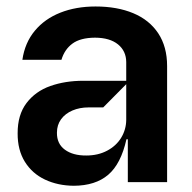

<svg xmlns="http://www.w3.org/2000/svg" viewBox="-20 -573 605 604"><path d="M35.5 -153.4Q35.2 -211.6 63.4 -248.8Q91.6 -285.9 138.3 -302.4Q185 -318.9 242.2 -318.9H377.1V-377.8Q376.8 -412.6 351.2 -433.4Q325.6 -454.2 279.1 -454.5Q232.6 -454.2 207.7 -435.7Q182.9 -417.3 173.3 -384.9H50.4Q58.2 -438.6 89.5 -476.2Q120.7 -513.8 169.9 -533.2Q219.1 -552.6 280.5 -552.6Q348.7 -552.6 399.3 -531.4Q449.9 -510.3 477.8 -468.2Q505.7 -426.1 505.7 -365.1V0H382.1V-134.9H377.8Q360.4 -57.2 320.3 -23.1Q280.2 11 212.4 11.4Q161.9 11 121.6 -8Q81.3 -27 58.2 -64.1Q35.2 -101.2 35.5 -153.4ZM377.1 -196V-308.2L304.7 -235.1H258.5Q230.8 -235.1 208.1 -225.5Q185.4 -215.9 172.2 -198Q159.1 -180 159.1 -155.5Q158.7 -120.7 184.1 -102.1Q209.5 -83.5 251.4 -83.8Q288.4 -83.8 316.9 -98.9Q345.5 -114 361.2 -139.7Q376.8 -165.5 377.1 -196Z"/></svg>

Font: Riot Sans
Style: Bold
Weight: 600
Designer: Rasmus Andersson
Foundry: rsms
Version: Version 4.001